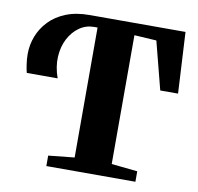

<svg xmlns="http://www.w3.org/2000/svg" viewBox="-82 -828 941 913"><g transform="rotate(10 388.5 -371.5)"><path d="M200 0V-50.5L325.5 -63.5V-691H309Q270 -691 238.2 -668.8Q206.5 -646.5 186.8 -608.8Q167 -571 164.2 -522.2Q161.5 -473.5 180.5 -420H31.5Q27.5 -434 23.8 -459.8Q20 -485.5 20 -509.5Q20 -554 36 -595.5Q52 -637 84 -670.5Q116 -704 164.5 -723.5Q213 -743 278.5 -743H741L757 -448H671L611.5 -679L504.5 -685.5V-63.5L630 -50.5V0Z"/></g></svg>

Font: Merriweather 60pt Black
Style: Regular
Weight: 900
Version: Version 2.100